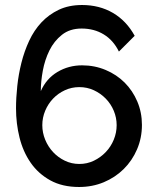

<svg xmlns="http://www.w3.org/2000/svg" viewBox="-20 -735 626 767"><path d="M547 -236Q547 -184 527.5 -138.5Q508 -93 474 -59.5Q440 -26 394.5 -7Q349 12 296 12Q229 12 181 -14.5Q133 -41 102.5 -85Q72 -129 58 -185.5Q44 -242 44 -302Q44 -344 49 -391Q54 -438 65.5 -484Q77 -530 96.5 -572Q116 -614 145.5 -645.5Q175 -677 215 -696Q255 -715 308 -715Q377 -715 431 -683.5Q485 -652 518 -592L455 -529Q433 -574 394.5 -597.5Q356 -621 306 -621Q259 -621 227.5 -596Q196 -571 177.5 -533.5Q159 -496 151 -452.5Q143 -409 143 -371Q165 -421 209.5 -447.5Q254 -474 308 -474Q358 -474 402 -455.5Q446 -437 478 -405Q510 -373 528.5 -329.5Q547 -286 547 -236ZM446 -235Q446 -265 434.5 -292.5Q423 -320 402.5 -341Q382 -362 355 -374.5Q328 -387 297 -387Q266 -387 239 -374.5Q212 -362 192 -341Q172 -320 160.5 -292.5Q149 -265 149 -235Q149 -205 160.5 -177Q172 -149 192 -127.5Q212 -106 239 -93Q266 -80 297 -80Q328 -80 355 -93Q382 -106 402.5 -127.5Q423 -149 434.5 -177Q446 -205 446 -235Z"/></svg>

Font: Rising Sun Medium
Style: Regular
Weight: 500
Designer: Matt McInerney, Pablo Impallari, Rodrigo Fuenzalida (Raleway font), Stephen Hutchings (Greek), Cristiano Sobral (main ch
Foundry: The Rising Sun Project Authors
Version: Version 4.327; ttfautohint (v1.8.4.7-5d5b-dirty)